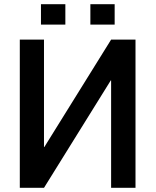

<svg xmlns="http://www.w3.org/2000/svg" viewBox="-20 -901 746 921"><path d="M630 0H513V-515L511.5 -515.5L191 0H75V-711H191V-196L192.5 -195.5L513 -711H630ZM293.5 -783H176.5V-881H293.5ZM530 -783H413.5V-881H530Z"/></svg>

Font: Roberto Sans Medium
Style: Regular
Weight: 500
Designer: Google (font) & Cristiano Sobral (main changes)
Version: Version 1.000;October 12, 2021;FontCreator 14.0.0.2814 64-bi